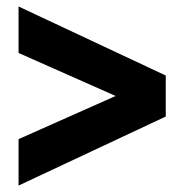

<svg xmlns="http://www.w3.org/2000/svg" viewBox="-20 -603 569 592"><path d="M491.1 -243.7V-370.1L37.2 -583V-439.7L336.5 -307.1L37.2 -174V-30.8Z"/></svg>

Font: Arad-VF Thin Dots1
Style: Regular
Weight: 100
Designer: Mohammad Darvishi
Version: Version 1.000;August 30, 2024;FontCreator 15.0.0.2992 64-bit